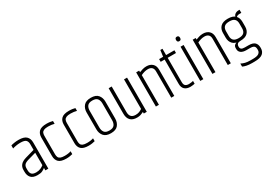

<svg xmlns="http://www.w3.org/2000/svg" viewBox="16 -1651 3839 2738"><g transform="rotate(-30 1935.5 -282.5)"><path d="M61 -550Q82 -557 116.5 -562.5Q151 -568 188 -568Q276 -568 314 -532Q352 -496 352 -432V0H303V-40Q280 -22 253 -9Q226 4 175 4Q101 4 68 -32.5Q35 -69 35 -130V-162Q35 -210 63.5 -243.5Q92 -277 155 -295L303 -337V-432Q303 -474 280.5 -497Q258 -520 188 -520Q154 -520 119 -514Q84 -508 61 -500ZM303 -86V-290L171 -253Q120 -238 102 -216.5Q84 -195 84 -160V-129Q84 -85 105 -62.5Q126 -40 178 -40Q218 -40 250.5 -54Q283 -68 303 -86Z M487 -433Q487 -496 523.5 -532Q560 -568 648 -568Q680 -568 706 -564Q732 -560 749 -555V-509Q728 -515 702 -518.5Q676 -522 648 -522Q602 -522 578 -511Q554 -500 545.5 -480.5Q537 -461 537 -433V-129Q537 -102 545.5 -82Q554 -62 578 -51.5Q602 -41 648 -41Q679 -41 705 -45Q731 -49 751 -56V-9Q732 -4 706 0.5Q680 5 648 5Q560 5 523.5 -30.5Q487 -66 487 -129Z M856 -433Q856 -496 892.5 -532Q929 -568 1017 -568Q1049 -568 1075 -564Q1101 -560 1118 -555V-509Q1097 -515 1071 -518.5Q1045 -522 1017 -522Q971 -522 947 -511Q923 -500 914.5 -480.5Q906 -461 906 -433V-129Q906 -102 914.5 -82Q923 -62 947 -51.5Q971 -41 1017 -41Q1048 -41 1074 -45Q1100 -49 1120 -56V-9Q1101 -4 1075 0.5Q1049 5 1017 5Q929 5 892.5 -30.5Q856 -66 856 -129Z M1225 -420Q1225 -485 1261.5 -529Q1298 -573 1380 -573Q1463 -573 1499 -529Q1535 -485 1535 -420V-143Q1535 -79 1499 -34.5Q1463 10 1380 10Q1298 10 1261.5 -34.5Q1225 -79 1225 -143ZM1485 -420Q1485 -468 1462 -498Q1439 -528 1380 -528Q1321 -528 1298 -498Q1275 -468 1275 -420V-143Q1275 -95 1298 -65Q1321 -35 1380 -35Q1439 -35 1462 -65Q1485 -95 1485 -143Z M1923 -563H1973V0H1924V-27Q1924 -27 1910 -19.5Q1896 -12 1871 -4.5Q1846 3 1814 3Q1743 3 1706.5 -34.5Q1670 -72 1670 -142V-563H1720V-142Q1720 -41 1815 -41Q1848 -41 1872 -50Q1896 -59 1909.5 -68Q1923 -77 1923 -77Z M2172 -537Q2191 -545 2223.5 -555Q2256 -565 2290 -565Q2352 -565 2389 -530.5Q2426 -496 2426 -432V0H2376V-432Q2376 -477 2353 -498Q2330 -519 2290 -519Q2259 -519 2230.5 -511Q2202 -503 2173 -489V0H2123V-563H2172Z M2581 -667H2616V-563H2753V-518H2616V-116Q2616 -75 2636 -58.5Q2656 -42 2693 -42Q2713 -42 2734.5 -45.5Q2756 -49 2764 -52V-6Q2757 -4 2735 -0.5Q2713 3 2693 3Q2632 3 2599 -27.5Q2566 -58 2566 -116V-518H2501V-563H2567Z M2854 -563H2904V0H2854ZM2846 -677Q2846 -694 2853.5 -704Q2861 -714 2879 -714Q2897 -714 2904.5 -704Q2912 -694 2912 -677Q2912 -660 2904.5 -650Q2897 -640 2879 -640Q2861 -640 2853.5 -650Q2846 -660 2846 -677Z M3103 -537Q3122 -545 3154.5 -555Q3187 -565 3221 -565Q3283 -565 3320 -530.5Q3357 -496 3357 -432V0H3307V-432Q3307 -477 3284 -498Q3261 -519 3221 -519Q3190 -519 3161.5 -511Q3133 -503 3104 -489V0H3054V-563H3103Z M3525 -152Q3525 -187 3549.5 -204Q3574 -221 3600 -219Q3611 -219 3619 -216Q3627 -213 3636 -209Q3604 -209 3587.5 -194.5Q3571 -180 3571 -148Q3571 -122 3587 -109Q3603 -96 3643 -96H3702Q3775 -96 3805.5 -66Q3836 -36 3836 18V28Q3836 83 3797 116Q3758 149 3662 149H3621Q3569 149 3532 141Q3495 133 3472 121V71Q3503 87 3536.5 95.5Q3570 104 3621 104H3661Q3731 104 3758.5 83.5Q3786 63 3786 29V18Q3786 -2 3780.5 -17.5Q3775 -33 3757.5 -42Q3740 -51 3703 -51H3643Q3587 -51 3556 -73.5Q3525 -96 3525 -136ZM3476 -430Q3476 -495 3515 -534Q3554 -573 3636 -573Q3719 -573 3757.5 -534Q3796 -495 3796 -430V-352Q3796 -288 3757.5 -248.5Q3719 -209 3636 -209Q3554 -209 3515 -248.5Q3476 -288 3476 -352ZM3746 -430Q3746 -478 3720.5 -503Q3695 -528 3636 -528Q3577 -528 3551.5 -503Q3526 -478 3526 -430V-352Q3526 -304 3551.5 -279Q3577 -254 3636 -254Q3695 -254 3720.5 -279Q3746 -304 3746 -352ZM3831 -599H3846V-548H3813Q3791 -548 3776 -539.5Q3761 -531 3752 -517L3742 -530Q3748 -565 3772 -582Q3796 -599 3831 -599Z"/></g></svg>

Font: Khand Variable Light
Style: Regular
Weight: 300
Designer: Satya Rajpurohit
Foundry: Indian Type Foundry
Version: Version 3.000